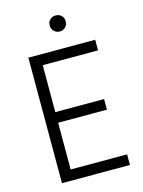

<svg xmlns="http://www.w3.org/2000/svg" viewBox="-126 -922 742 996"><g transform="rotate(-15 245.0 -424.5)"><path d="M273.5 -849Q292 -849 304 -837Q316 -825 316 -806.5Q316 -788 304 -775.5Q292 -763 273.5 -763Q255 -763 242.5 -775.5Q230 -788 230 -806.5Q230 -825 242.5 -837Q255 -849 273.5 -849ZM445 0H80V-674H439V-617H142V-365H404V-308H142V-57H445Z"/></g></svg>

Font: Hind Jalandhar Light
Style: Regular
Weight: 300
Designer: Namrata Goyal
Foundry: Indian Type Foundry
Version: Version 0.702;PS 1.0;hotconv 1.0.81;makeotf.lib2.5.63406